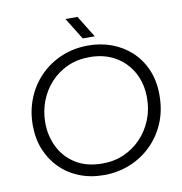

<svg xmlns="http://www.w3.org/2000/svg" viewBox="-94 -968 1012 1069"><g transform="rotate(-10 411.5 -433.5)"><path d="M409 13Q333 13 270 -12Q207 -37 161.5 -82.5Q116 -128 90.5 -190Q65 -252 65 -328Q65 -409 93 -479Q121 -549 172.5 -601.5Q224 -654 293.5 -683.5Q363 -713 446 -713Q516 -713 578 -690Q640 -667 687.5 -623Q735 -579 762 -516Q789 -453 789 -373Q789 -285 758.5 -214Q728 -143 675 -92Q622 -41 553.5 -14Q485 13 409 13ZM412 -52Q479 -52 534.5 -77Q590 -102 631 -145.5Q672 -189 695 -246Q718 -303 718 -369Q718 -451 683 -514Q648 -577 586 -612.5Q524 -648 442 -648Q372 -648 316 -622.5Q260 -597 219.5 -552.5Q179 -508 157.5 -451Q136 -394 136 -331Q136 -257 167 -193.5Q198 -130 259.5 -91Q321 -52 412 -52ZM423 -757 347 -880H415L491 -757Z"/></g></svg>

Font: MuseoModerno Light
Style: Italic
Weight: 300
Italic angle: -9°
Designer: Pablo Cosgaya, Héctor Gatti, Marcela Romero, and the Authors of The MuseoModerno Project.
Foundry: Omnibus-Type Team
Version: Version 1.003